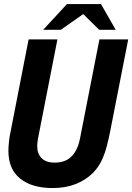

<svg xmlns="http://www.w3.org/2000/svg" viewBox="-20 -926 661 960"><path d="M314.9 -905.8H484.9L558.6 -776.9H476.1L396 -855.5L283.7 -776.9H195.8ZM242.7 14.2Q190.9 14.2 149.9 2.2Q108.9 -9.8 79.6 -34.2Q49.3 -59.1 35.6 -93.8Q22 -128.4 22 -172.9Q22 -183.1 22.7 -193.4Q23.4 -203.6 24.9 -216.8Q25.9 -226.1 26.6 -232.2Q27.3 -238.3 28.3 -243.7Q29.3 -249 30.3 -254.6Q31.2 -260.3 33.2 -269L123 -729H267.1L169.9 -232.9Q169.9 -231.4 169.4 -230Q167.5 -218.8 166.7 -210.4Q166 -202.1 166 -195.3Q166 -156.7 188.5 -134.8Q210.9 -112.8 252.9 -112.8Q278.3 -112.8 299.6 -120.1Q320.8 -127.4 336.4 -142.6Q367.7 -172.4 379.9 -232.9L477.1 -729H621.1L530.8 -269Q522.5 -227.5 514.2 -195.6Q505.9 -163.6 494.1 -136.2Q483.9 -112.3 471.4 -94Q459 -75.7 443.4 -60.1Q406.2 -23.9 356 -4.9Q330.6 4.9 302.7 9.5Q274.9 14.2 242.7 14.2Z"/></svg>

Font: Hack
Style: Bold Italic
Weight: 700
Italic angle: -11°
Monospace: yes
Designer: Christopher Simpkins
Foundry: Christopher Simpkins
Version: Version 2.017; ttfautohint (v1.4.1) -l 4 -r 80 -G 350 -x 0 -